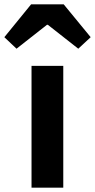

<svg xmlns="http://www.w3.org/2000/svg" viewBox="-66 -863 437 883"><path d="M79 -560H225V0H79ZM77 -843H227L351 -692L294 -639L154 -749H150L10 -639L-46 -692Z"/></svg>

Font: SpoqaHanSans-Bold
Style: Regular
Weight: 700
Designer: [Spoqa Han Sans] Dong-huui Kim \uAE40 \uB3D9 \uD718   [Noto Sans] Ryoko NISHIZUKA \u897F \u585A \u6DBC \u5B50  (kana & i
Foundry: Spoqa (http://www.spoqa-han-sans.com)
Version: Version 2.000